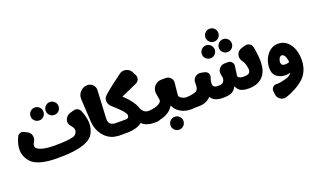

<svg xmlns="http://www.w3.org/2000/svg" viewBox="-93 -1225 3217 1960"><g transform="rotate(-20 1515.5 -245.0)"><path d="M28.2 -115.6C43.4 -89.3 60.3 -69.2 79 -55.5C102.9 -37.7 136.2 -23.7 178.9 -13.3C221.6 -2.9 275.8 2.3 341.3 2.3C418.4 2.3 483.5 -1.8 536.6 -10.2C589.7 -18.5 632.6 -31 665.4 -47.6C698.2 -64.3 722 -85.1 736.9 -110.1C741.7 -118.3 745.9 -127.2 749.3 -136.7C757.7 -157.1 762.9 -178.6 764.9 -201.3C766.9 -223.9 766.1 -245.1 762.5 -264.8C758.9 -284.4 755.3 -300.4 751.8 -312.7C748.2 -325 744.3 -336.2 740 -346.4C737.9 -351.4 736 -356.4 734.2 -361.5C729 -376.6 719.3 -387.9 705 -395.4C690.7 -402.9 675.8 -404.4 660.2 -400L620.7 -388.7C594.4 -381.1 575.6 -364.8 564.5 -339.8C558.6 -326.1 557.1 -312 560.1 -297.7C563.1 -283.3 569.8 -270.7 580.2 -259.9C587.9 -251.9 594.3 -243 599.5 -233.2C610.4 -212.6 609.7 -193.1 597.5 -174.7C588.6 -161.2 578 -152.2 565.5 -147.6C544.7 -141.3 517.6 -136.7 484.3 -133.5C450.9 -130.4 410 -128.8 361.7 -128.8C306.5 -128.8 263 -132.9 231.2 -140.9C199.5 -149 176.9 -160.1 163.6 -174.2C158 -180.2 155.4 -187.2 155.9 -195.3C157 -212.1 162.5 -227.7 172.5 -242C183.7 -261.2 186.2 -281.5 180 -302.9C173.8 -324.2 160.8 -340 141 -350.1L108.8 -366.7C96.8 -372.7 84.5 -374.2 71.8 -371.1C59.1 -368 49 -361.2 41.3 -350.8C38.2 -346.5 35.7 -341.3 33.8 -335.2L25.4 -316C-4.8 -238.1 -3.9 -171.2 28.2 -115.6ZM226 -493.6C226 -474.2 232.9 -457.7 246.6 -444C260.3 -430.3 276.8 -423.4 296.2 -423.4C315.5 -423.4 332.1 -430.3 345.7 -444C359.4 -457.7 366.3 -474.2 366.3 -493.6C366.3 -512.9 359.4 -529.5 345.7 -543.1C332.1 -556.8 315.5 -563.7 296.2 -563.7C276.8 -563.7 260.3 -556.8 246.6 -543.1C232.9 -529.5 226 -512.9 226 -493.6ZM390.3 -493.6C390.3 -474.2 397.1 -457.7 410.8 -444C424.5 -430.3 441 -423.4 460.4 -423.4C479.8 -423.4 496.3 -430.3 510 -444C523.7 -457.7 530.5 -474.2 530.5 -493.6C530.5 -512.9 523.7 -529.5 510 -543.1C496.3 -556.8 479.8 -563.7 460.4 -563.7C441 -563.7 424.5 -556.8 410.8 -543.1C397.1 -529.5 390.3 -512.9 390.3 -493.6Z M924.6 -16C924.8 -15.9 925 -15.8 925.3 -15.6C925.6 -15.5 925.9 -15.4 926 -15.3C952.4 -4.6 983.8 0.7 1020.4 0.7C1040.7 0.7 1057.7 -5.4 1071.3 -17.7C1084.8 -29.9 1091.6 -45.7 1091.6 -65C1091.6 -88 1085.1 -104.7 1072.1 -115.1C1059 -125.6 1043.3 -130.8 1025.1 -130.8C1009.4 -130.8 995.3 -132.9 982.8 -137C970.3 -141.2 960.5 -149.3 953.4 -161.3C951 -165.5 948.9 -170.4 947.2 -176C944.4 -185.5 943.2 -196.2 943.8 -208L959.5 -510.1C960.7 -533 953.4 -552.8 937.6 -569.4C921.8 -586.1 902.4 -594.4 879.5 -594.4C848.6 -594.4 822.6 -583.2 801.4 -560.8C780.2 -538.4 770.5 -511.8 772.1 -481L785.6 -235.2C788.2 -189.5 800 -148.2 821.2 -111.5C846.9 -66.9 881.4 -35.1 924.6 -16Z M993.6 1.2H1096.2C1113.4 1.2 1129.7 0.1 1145.1 -2.2C1162.3 -4.2 1178 -7.3 1192 -11.6C1218.9 -19.7 1240.9 -30.5 1258.2 -44.1C1258.5 -44.3 1258.9 -44.6 1259.4 -45.1C1259.9 -45.5 1260.2 -45.8 1260.3 -45.9C1262.8 -42.9 1265.1 -40.4 1267.2 -38.4C1281.6 -24.5 1300.6 -14.5 1324.4 -8.2C1348.1 -2 1376.7 1.2 1410.1 1.2C1436.2 1.2 1455.8 -5.1 1468.8 -17.6C1481.9 -30.2 1488.4 -46.3 1488.4 -66.2C1488.4 -83.9 1482.9 -99.1 1472 -111.6C1461 -124.1 1443 -130.4 1417.9 -130.4C1394.9 -130.4 1376.3 -131.8 1362 -134.7C1347.6 -137.5 1335.6 -143.5 1325.9 -152.7C1317.8 -160.4 1309.8 -171.5 1302.2 -185.9C1300.1 -193 1297.7 -200 1295 -206.9C1286.1 -228.9 1273 -251.6 1255.8 -275C1238.6 -298.5 1217.7 -322 1193.2 -345.5C1187.7 -350.8 1181.9 -356.1 1175.8 -361.5L1349.9 -439.1C1365.8 -446.2 1376.7 -458 1382.5 -474.4C1388.3 -490.8 1387.3 -506.8 1379.4 -522.3L1360.7 -559C1350.5 -579 1335.1 -593 1314.3 -601.1C1293.6 -609.1 1272.9 -609.5 1252.2 -602C1245.3 -599.5 1238.3 -595.6 1231 -590.3C1145.3 -528 1082 -478.6 1041.1 -442.2C1035.4 -437.5 1030.7 -433.2 1027.2 -429.2C1008.6 -410.9 1001.5 -388.7 1006.1 -362.8C1009.4 -344.5 1018.3 -328.2 1032.7 -314.1C1035.1 -311.8 1037.4 -309.6 1039.8 -307.5C1048.5 -299.5 1057.9 -291.1 1068 -282.4C1074.6 -276.1 1081.1 -269.9 1087.6 -263.8C1100.6 -251.6 1112.9 -239.4 1124.4 -227.4C1135.9 -215.4 1145.3 -203.8 1152.6 -192.6C1158.8 -183 1162.4 -174.3 1163.3 -166.4C1163.4 -164.6 1163.5 -163.5 1163.5 -163.1C1163.5 -162.6 1163.4 -161.6 1163.4 -160.2C1163.3 -159 1163.3 -158.1 1163.2 -157.6C1163.1 -156.6 1163.1 -155.9 1163 -155.4C1162.1 -149.4 1160.1 -144.7 1156.9 -141.3C1152.4 -136.6 1146.4 -133.6 1138.9 -132.3C1136.5 -131.9 1133.6 -131.5 1130.4 -131.2C1127.5 -131 1124.7 -131 1122 -131H1001.4Z M1536.7 83.7C1536.7 103.1 1543.5 119.6 1557.2 133.3C1570.9 147 1587.4 153.9 1606.8 153.9C1626.2 153.9 1642.7 147 1656.4 133.3C1670.1 119.6 1676.9 103.1 1676.9 83.7C1676.9 64.4 1670.1 47.8 1656.4 34.2C1642.7 20.5 1626.2 13.6 1606.8 13.6C1587.4 13.6 1570.9 20.5 1557.2 34.2C1543.5 47.8 1536.7 64.4 1536.7 83.7ZM1520.6 -206.2C1522.6 -193.8 1519.3 -183.3 1510.6 -174.8C1510 -174.1 1509.5 -173.6 1509.1 -173.3C1497.5 -162.3 1483.6 -154 1467.2 -148.4C1462.2 -146.7 1457 -145 1451.6 -143.5C1427.1 -136.7 1399.5 -133 1368.7 -132.4L1350.1 -1.1C1376.2 -1.1 1396.3 -1.3 1410.4 -1.8C1428 -2.4 1450.8 -6.5 1478.9 -14C1502.4 -20.2 1524.7 -30 1545.8 -43.3C1567 -56.6 1585.4 -74.9 1601 -98.1C1603 -101.1 1605 -104.3 1607 -107.8C1615.4 -89.6 1626.6 -73 1640.6 -58.2C1657.5 -40.2 1679.2 -25.8 1705.5 -15.1C1731.9 -4.4 1763.3 0.9 1799.9 0.9C1820.2 0.9 1837.2 -5.2 1850.8 -17.5C1864.3 -29.8 1871.1 -45.5 1871.1 -64.8C1871.1 -87.8 1864.6 -104.5 1851.6 -115C1838.5 -125.4 1822.9 -130.6 1804.6 -130.6C1788.9 -130.6 1774.8 -132.7 1762.3 -136.9C1746.8 -142 1734.6 -148.3 1725.9 -155.6C1716 -163.8 1711.7 -174.4 1713.1 -187.5L1726.3 -315.5C1727.3 -335.5 1721 -352.7 1707.2 -367.2C1693.5 -381.7 1676.6 -388.9 1656.7 -388.9H1609.5C1583.4 -388.9 1560.8 -380.2 1541.7 -362.9C1522.5 -345.5 1511.6 -324.1 1508.9 -298.7C1508 -291 1508.4 -282.1 1510.1 -272Z M2606.9 -378.7C2603 -395.7 2593.5 -408.6 2578.5 -417.4C2563.5 -426.3 2547.7 -428.3 2530.9 -423.5L2491.3 -412.2C2481 -409.2 2471.6 -404.6 2463.1 -398.3C2444.3 -384.4 2434.1 -365.6 2432.4 -341.8C2430.7 -318 2437.8 -297.3 2453.7 -279.9C2459.8 -273 2465.9 -260.3 2471.9 -241.8C2477.9 -223.3 2481.9 -204.6 2483.8 -185.8L2483.9 -185.1C2484.1 -171.6 2481.9 -160.7 2477.2 -152.5C2472.8 -144.6 2465.4 -138.9 2454.9 -135.2C2444.5 -131.6 2430.2 -129.8 2411.9 -129.8C2395.2 -129.8 2381.8 -131.6 2372 -135.2C2362 -138.9 2355 -144 2350.8 -150.5C2349.6 -152.3 2348.5 -154.5 2347.5 -157L2362.5 -262.5C2363.2 -267.2 2363.3 -271.3 2363 -274.8C2361.8 -288.5 2356.1 -300 2345.9 -309.5C2335.7 -318.9 2323.6 -323.6 2309.7 -323.6H2273.4C2254.7 -323.6 2238.2 -317.7 2223.9 -305.8C2209.6 -293.9 2200.7 -279 2197.2 -261.1C2195.4 -252.4 2195.6 -242.6 2197.8 -231.8L2203.7 -201.2C2206.2 -188.6 2205.1 -176.9 2200.5 -166C2199 -162.4 2197.4 -159.2 2195.8 -156.4C2189.5 -145.4 2181.3 -138.3 2171.1 -135.2C2160.9 -132.1 2147.5 -130.5 2130.8 -130.5C2123.4 -130.5 2116.8 -130.9 2110.8 -131.8C2101.9 -133.1 2094.2 -136.9 2087.8 -143.2C2081.4 -149.5 2077.7 -157.1 2076.8 -165.9C2074.7 -185.4 2079 -209.4 2089.5 -238.1C2091.6 -243.7 2092.7 -248.8 2092.9 -253.7C2093.6 -266.7 2089.9 -278.4 2081.9 -288.9C2073.8 -299.3 2063.3 -305.9 2050.3 -308.6L2014.8 -316C1997.3 -319.6 1980.7 -317.5 1964.9 -309.8C1949.2 -302 1937.4 -290.3 1929.6 -274.9C1924.5 -264.9 1922.3 -253.6 1922.9 -241.1C1923.8 -219.9 1922.5 -201.6 1919 -186.1C1914.4 -166.5 1902.4 -153.5 1882.9 -147.1C1878.8 -145.8 1874.7 -144.5 1870.5 -143.3C1846.1 -136.5 1818.4 -132.8 1787.6 -132.2L1769 -0.9C1795.1 -0.9 1815.2 -1.1 1829.3 -1.6C1875.4 -1.6 1906 -3.2 1921 -6.4C1946.6 -11.9 1969.6 -22.6 1989.9 -38.5C1996 -43.3 2001.9 -49 2007.7 -55.7C2012.7 -47.8 2018 -41.2 2023.6 -35.8C2039.7 -20.1 2057.7 -10 2077.6 -5.3C2097.4 -0.6 2117.5 1.8 2137.9 1.8C2163.9 1.8 2187.3 -0.4 2208 -4.9C2228.5 -9.3 2246.8 -19.6 2262.8 -35.8C2271.4 -44.6 2279.4 -56.3 2286.9 -71C2290.9 -60.4 2295.5 -51.3 2300.7 -43.6C2312.2 -26.9 2327.7 -15.2 2347.3 -8.4C2366.9 -1.6 2390.8 1.8 2419 1.8C2448.2 1.8 2474.9 -2.3 2499.2 -10.4C2523.4 -18.4 2544.3 -30.2 2561.8 -45.6C2579.3 -61 2592.9 -79.9 2602.7 -102.4C2611.6 -118.1 2617.7 -138.6 2621.1 -164C2624.5 -189.4 2625.8 -213.2 2625 -235.3C2624.2 -257.5 2622.1 -281.1 2618.9 -306.3C2615.6 -331.4 2613.1 -348.4 2611.3 -357.4C2609.6 -366.4 2608.1 -373.5 2606.9 -378.7ZM2086 -491.6C2086 -472.2 2092.9 -455.7 2106.6 -442C2120.3 -428.3 2136.8 -421.5 2156.2 -421.5C2175.5 -421.5 2192.1 -428.3 2205.8 -442C2219.4 -455.7 2226.3 -472.2 2226.3 -491.6C2226.3 -510.9 2219.4 -527.5 2205.8 -541.2C2192.1 -554.9 2175.5 -561.7 2156.2 -561.7C2136.8 -561.7 2120.3 -554.9 2106.6 -541.2C2092.9 -527.5 2086 -510.9 2086 -491.6ZM2271.3 -491.6C2271.3 -472.2 2278.1 -455.7 2291.8 -442C2305.5 -428.3 2322 -421.5 2341.4 -421.5C2360.8 -421.5 2377.3 -428.3 2391 -442C2404.7 -455.7 2411.5 -472.2 2411.5 -491.6C2411.5 -510.9 2404.7 -527.5 2391 -541.2C2377.3 -554.9 2360.8 -561.7 2341.4 -561.7C2322 -561.7 2305.5 -554.9 2291.8 -541.2C2278.1 -527.5 2271.3 -510.9 2271.3 -491.6ZM2178.7 -639C2178.7 -619.6 2185.5 -603.1 2199.2 -589.4C2212.9 -575.7 2229.4 -568.9 2248.8 -568.9C2268.2 -568.9 2284.7 -575.7 2298.4 -589.4C2312.1 -603.1 2318.9 -619.6 2318.9 -639C2318.9 -658.3 2312.1 -674.9 2298.4 -688.6C2284.7 -702.3 2268.2 -709.1 2248.8 -709.1C2229.4 -709.1 2212.9 -702.3 2199.2 -688.6C2185.5 -674.9 2178.7 -658.3 2178.7 -639Z M3024.8 -90.7C3024.8 -94.5 3024.7 -98.8 3024.5 -103.7C3024.1 -129.7 3020.6 -155.2 3014 -180.3C3007 -207.2 2996.3 -231.6 2981.9 -253.5C2967.6 -275.5 2949.4 -293.1 2927.5 -306.4C2905.6 -319.7 2880 -326.3 2850.8 -326.3C2825.2 -326.3 2802.1 -320.3 2781.5 -308.3C2760.9 -296.3 2743.3 -280.4 2728.7 -260.6C2714 -240.7 2702.9 -219.1 2695.4 -195.6C2687.8 -172.1 2684 -148.7 2684 -125.2C2684 -122.4 2684.1 -119.6 2684.3 -116.7C2684.3 -96 2688 -78.1 2695.2 -62.9C2702.5 -47.5 2712.4 -35.1 2725 -25.8C2737.5 -16.3 2751.7 -9.3 2767.6 -4.6C2783.5 0.1 2800.1 2.4 2817.3 2.4C2836.3 2.4 2854.6 -0.1 2872.1 -5.2C2862.8 6.9 2851.1 17.4 2837.1 26.3C2835.8 27.1 2833.9 28.3 2831.4 29.8C2772.4 49.1 2728.6 57.8 2699.9 55.8C2682.3 54.6 2668 59.8 2657 71.5C2645.6 83.8 2640.9 98.2 2643 114.8L2647.5 150.8C2650.2 172.9 2660.6 190.6 2678.6 203.8C2696.5 217 2716.5 221.6 2738.4 217.6L2767.5 208.2C2787 201.9 2812.4 190.8 2843.7 174.8C2875.1 158.8 2902.8 141.1 2926.7 121.6C2945 107.4 2960.7 91.5 2973.9 73.9C2974 73.8 2974.1 73.6 2974.3 73.5C2974.4 73.3 2974.5 73.2 2974.6 73.1C2979.1 67 2983.2 60.9 2986.8 54.9C3012.2 13.1 3024.8 -35.4 3024.8 -90.7ZM2812.7 -167.1C2815.8 -176.7 2820.2 -184.9 2826 -191.7C2831.7 -198.5 2838.8 -201.9 2847.1 -201.9C2854.4 -201.9 2861.2 -199.2 2867.5 -193.7C2873.7 -188.2 2879.1 -180.2 2883.5 -169.8C2887.9 -159.3 2891.5 -146.4 2894.1 -131C2895.1 -125.2 2895.9 -118.5 2896.6 -110.8C2891.5 -108.9 2886.6 -107.5 2882 -106.4C2870.7 -103.8 2860.9 -102.5 2852.6 -102.5C2841.6 -102.5 2832.9 -103.9 2826.4 -106.8C2819.8 -109.7 2815.1 -114 2812.3 -119.7C2809.4 -125.5 2808 -132.5 2808 -140.8C2808 -148.7 2809.5 -157.4 2812.7 -167.1Z"/></g></svg>

Font: Qalbi
Style: Regular
Weight: 400
Version: Version 001.000